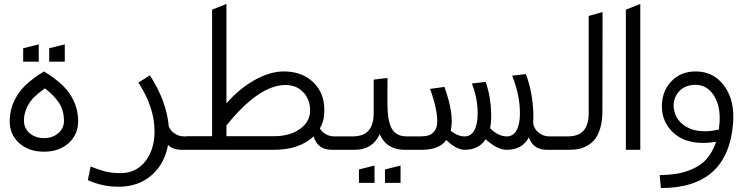

<svg xmlns="http://www.w3.org/2000/svg" viewBox="-20 -770 3819 987"><path d="M29.8 -151.9Q31.2 -206.5 53.5 -252.4Q75.7 -298.3 112.5 -333.3Q149.4 -368.2 206.1 -402.8Q262.7 -368.2 299.6 -333.3Q336.4 -298.3 358.4 -252.7Q380.4 -207 381.8 -151.9Q383.3 -80.6 334 -35.4Q284.7 9.8 206.1 9.8Q127 9.8 77.6 -35.4Q28.3 -80.6 29.8 -151.9ZM103 -151.9Q102.5 -111.8 131.8 -85.9Q161.1 -60.1 206.1 -60.1Q251 -60.1 280.3 -85.9Q309.6 -111.8 309.1 -151.9Q307.6 -204.6 283.2 -241.5Q258.8 -278.3 210.9 -315.9Q176.3 -291 155.3 -270.5Q134.3 -250 119.1 -219.2Q104 -188.5 103 -151.9ZM99.1 -453.1V-522L179.2 -542V-453.1ZM232.9 -453.1V-522L313 -542V-453.1Z M431.6 155.8 445.8 85.9Q487.8 103 522.2 111.6Q556.6 120.1 599.6 120.1Q678.7 120.1 726.6 59.8Q774.4 -0.5 774.4 -95.2Q774.4 -218.8 691.4 -345.2L750.5 -382.8Q836.4 -250 847.7 -120.1Q856.9 -97.2 878.7 -83Q900.4 -68.8 926.8 -68.8H1004.4V0H913.6Q868.7 0 843.8 -24.9Q826.2 72.8 758.5 131.3Q690.9 189.9 590.8 189.9Q504.4 189.9 431.6 155.8Z M939.9 -69.8H1070.3V-720.2L1144 -750V-238.8Q1210.9 -314.9 1289.8 -358.9Q1368.7 -402.8 1439 -402.8Q1532.7 -402.8 1590.8 -346.7Q1648.9 -290.5 1647 -202.1Q1648.4 -150.4 1624 -109.9Q1635.7 -90.8 1655.5 -79.8Q1675.3 -68.8 1699.2 -68.8H1777.3V0H1686Q1612.3 0 1592.3 -68.8Q1518.6 0 1389.2 0H939.9ZM1448.2 -333Q1311 -333 1144 -125V-69.8H1388.2Q1469.2 -69.8 1521.5 -106.7Q1573.7 -143.6 1574.2 -202.1Q1573.7 -259.8 1538.6 -296.4Q1503.4 -333 1448.2 -333Z M1900.9 -360.8 1972.2 -369.1Q1972.2 -349.1 1971.7 -310.5Q1971.7 -268.1 1971.7 -231.2Q1971.7 -194.3 1976.6 -164.3Q1981.4 -134.3 1991.7 -113Q2002 -91.8 2022 -80.3Q2042 -68.8 2072.3 -68.8H2149.9V0H2059.1Q1967.3 0 1932.1 -80.1Q1895 0 1804.2 0H1712.9V-68.8H1791Q1849.1 -68.8 1875 -99.1Q1900.9 -129.4 1900.9 -188ZM1825.2 169.9V101.1L1905.3 81.1V169.9ZM1959 169.9V101.1L2039.1 81.1V169.9Z M2085.4 -68.8H2139.6Q2165.5 -68.8 2182.9 -74.2Q2200.2 -79.6 2212.9 -95.5Q2225.6 -111.3 2227.5 -137.9Q2229.5 -164.6 2220.9 -208.7Q2212.4 -252.9 2190.9 -313L2264.6 -323.2Q2316.4 -180.2 2296.9 -98.1Q2332 -68.8 2368.7 -68.8Q2400.9 -68.8 2418.2 -99.9Q2435.5 -130.9 2435.5 -188Q2435.5 -264.6 2405.8 -340.8L2476.6 -349.1Q2502 -276.9 2504.9 -190.9Q2506.3 -143.6 2499.5 -110.8Q2541.5 -68.8 2585.4 -68.8Q2617.7 -68.8 2635.3 -99.9Q2652.8 -130.9 2652.8 -188Q2652.8 -281.2 2612.8 -380.9L2683.6 -389.2Q2717.3 -297.9 2721.7 -190.9Q2722.7 -171.4 2720.7 -139.2Q2724.1 -108.4 2748.3 -88.6Q2772.5 -68.8 2804.7 -68.8H2882.8V0H2791.5Q2720.2 0 2698.7 -64Q2665 0 2585.4 0Q2535.2 0 2476.6 -54.2Q2441.4 0 2368.7 0Q2326.2 0 2274.9 -49.8V-50.8Q2237.8 0 2150.9 0H2085.4Z M3006.3 -688 3077.6 -708 3076.7 -196.8Q3076.7 -149.9 3066.4 -114Q3056.2 -78.1 3040 -56.9Q3023.9 -35.6 3001.2 -22.5Q2978.5 -9.3 2956.5 -4.6Q2934.6 0 2909.7 0H2818.4V-68.8H2896.5Q2954.6 -68.8 2980.5 -99.1Q3006.3 -129.4 3006.3 -188Z M3197.3 0V-720.2L3271.5 -750V0Z M3377.4 196.8 3371.1 129.9Q3456.5 129.9 3516.6 108.2Q3576.7 86.4 3609.9 49.8Q3643.1 13.2 3661.1 -41Q3625.5 -35.2 3595.2 -35.2Q3483.4 -35.2 3424.8 -105Q3379.4 -159.2 3382.8 -232.4Q3385.3 -303.2 3430.7 -351.6Q3479 -402.8 3556.2 -402.8Q3648.9 -402.8 3703.4 -328.1Q3757.8 -253.4 3748.5 -136.2Q3722.2 196.8 3377.4 196.8ZM3556.2 -334Q3492.2 -334 3461.4 -288.1Q3434.6 -249 3446.3 -199.2Q3459.5 -146 3509.3 -117.7Q3548.3 -95.2 3602.5 -95.2Q3635.3 -95.2 3675.3 -104Q3677.2 -116.7 3679.2 -142.1Q3684.1 -226.1 3649.2 -280Q3614.3 -334 3556.2 -334Z"/></svg>

Font: LT Superior
Style: Regular
Weight: 400
Designer: Daniel Lyons
Foundry: LyonsType
Version: Version 1.000